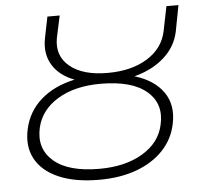

<svg xmlns="http://www.w3.org/2000/svg" viewBox="-51 -752 840 810"><g transform="rotate(-5 369.0 -347.5)"><path d="M337 5Q235 5 166 -25Q97 -55 68 -109Q39 -163 55 -235Q71 -308 126.5 -357Q182 -406 270 -425Q206 -449 177 -497.5Q148 -546 161 -611L179 -700H231L211 -607Q197 -532 252 -486.5Q307 -441 412 -441Q513 -441 580 -482.5Q647 -524 662 -596L683 -700H734L713 -590Q700 -527 650 -482Q600 -437 523 -417Q606 -392 644.5 -336.5Q683 -281 666 -202Q653 -139 609 -92.5Q565 -46 496 -20.5Q427 5 337 5ZM342 -41Q452 -41 525.5 -85Q599 -129 615 -204Q635 -291 572.5 -344.5Q510 -398 377 -398Q268 -398 195.5 -354Q123 -310 106 -235Q87 -148 149 -94.5Q211 -41 342 -41Z"/></g></svg>

Font: Montserrat Light
Style: Italic
Weight: 300
Italic angle: -11.3°
Designer: Julieta Ulanovsky
Foundry: Julieta Ulanovsky
Version: Version 9.000; ttfautohint (v1.8.4.7-5d5b)